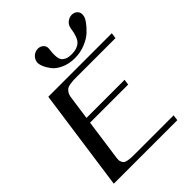

<svg xmlns="http://www.w3.org/2000/svg" viewBox="-282 -1187 1336 1336"><g transform="rotate(-45 386.0 -519.0)"><path d="M772.5 -750 766.6 -708H391.6Q364.3 -708 351.1 -707.5Q337.9 -707 317.9 -703.6Q297.9 -700.2 288.1 -693.4Q278.3 -686.5 269 -672.9Q259.8 -659.2 256.8 -639.6L231.4 -458H606.4L600.6 -417H225.6L182.6 -110.4Q179.7 -90.8 185.1 -77.1Q190.4 -63.5 198.2 -56.6Q206.1 -49.8 225.1 -46.4Q244.1 -43 257.3 -42.5Q270.5 -42 297.9 -42H672.9L667 0H42L147.5 -750ZM386.7 -975.6Q380.9 -931.6 384.8 -903.8Q388.7 -876 403.8 -863.8Q418.9 -851.6 434.1 -847.7Q449.2 -843.8 475.6 -843.8Q525.4 -843.8 554.7 -870.1Q584 -896.5 594.7 -975.6Q599.6 -1004.9 620.6 -1021.5Q641.6 -1038.1 666 -1038.1Q691.4 -1038.1 708 -1021.5Q724.6 -1004.9 719.7 -975.6Q717.8 -958 699.2 -931.6Q680.7 -905.3 650.9 -877Q621.1 -848.6 572.3 -828.6Q523.4 -808.6 469.7 -808.6Q413.1 -808.6 368.7 -828.6Q324.2 -848.6 302.2 -877.4Q280.3 -906.2 270 -932.6Q259.8 -959 261.7 -975.6Q266.6 -1004.9 287.1 -1021.5Q307.6 -1038.1 333 -1038.1Q357.4 -1038.1 374.5 -1021.5Q391.6 -1004.9 386.7 -975.6Z"/></g></svg>

Font: okolaks
Style: BoldItalic
Weight: 600
Width: 8
Italic angle: -8°
Version: Version 000.6.0